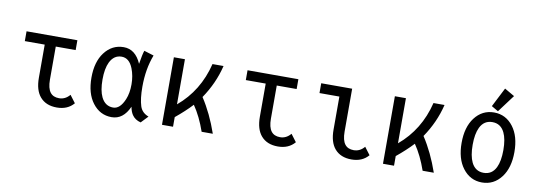

<svg xmlns="http://www.w3.org/2000/svg" viewBox="-58 -1120 4217 1504"><g transform="rotate(10 2051.0 -367.5)"><path d="M561.5 -47.4Q512.7 9.8 427.2 9.8Q340.3 9.8 293.5 -44.9Q249 -96.7 249 -195.8V-459H90.8V-537.1H495.1V-459H336.9V-195.8Q336.9 -127.4 361.8 -95.2Q385.3 -64.9 432.1 -64.9Q481.4 -64.9 516.6 -106.9Z M861.8 -66.4Q917 -66.4 951.7 -149.9Q972.7 -200.2 972.7 -270Q972.7 -337.9 950.2 -395Q920.4 -470.7 859.4 -470.7Q798.3 -470.7 767.1 -407.2Q742.2 -356 742.2 -268.6Q742.2 -181.2 767.1 -129.9Q798.3 -66.4 861.8 -66.4ZM862.8 9.8Q770 9.8 710.9 -68.4Q654.3 -143.1 654.3 -268.6Q654.3 -394 710.9 -468.8Q770 -546.9 862.8 -546.9Q956.1 -546.9 1002.9 -439Q1015.1 -516.6 1025.9 -546.9L1103.5 -522.9Q1059.6 -409.2 1059.6 -267.6Q1059.6 -170.9 1078.1 -113.8Q1094.2 -64.5 1147.5 -44.9L1094.7 10.7Q1048.8 -1 1025.9 -35.2Q1009.3 -60.5 1002.9 -97.7Q955.1 9.8 862.8 9.8Z M1262.7 0V-537.1H1350.6V-178.2Q1515.6 -316.4 1569.8 -537.1H1657.7Q1623 -394.5 1537.6 -269.5Q1614.3 -152.3 1667 0H1578.1Q1538.1 -115.2 1481.4 -197.8Q1425.3 -137.7 1350.6 -76.7V0Z M2319.3 -47.4Q2270.5 9.8 2185.1 9.8Q2098.1 9.8 2051.3 -44.9Q2006.8 -96.7 2006.8 -195.8V-459H1848.6V-537.1H2252.9V-459H2094.7V-195.8Q2094.7 -127.4 2119.6 -95.2Q2143.1 -64.9 2189.9 -64.9Q2239.3 -64.9 2274.4 -106.9Z M2905.3 -47.4Q2856.4 9.8 2771 9.8Q2684.1 9.8 2637.2 -44.9Q2592.8 -96.7 2592.8 -195.8V-459H2434.6V-537.1H2680.7V-195.8Q2680.7 -127.4 2705.6 -95.2Q2729 -64.9 2775.9 -64.9Q2825.2 -64.9 2860.4 -106.9Z M3020.5 0V-537.1H3108.4V-178.2Q3273.4 -316.4 3327.6 -537.1H3415.5Q3380.9 -394.5 3295.4 -269.5Q3372.1 -152.3 3424.8 0H3335.9Q3295.9 -115.2 3239.3 -197.8Q3183.1 -137.7 3108.4 -76.7V0Z M3905.8 -129.9Q3930.7 -181.2 3930.7 -268.6Q3930.7 -356 3905.8 -407.2Q3875 -470.2 3808.6 -470.2Q3742.2 -470.2 3711.4 -407.2Q3686.5 -356 3686.5 -268.6Q3686.5 -181.2 3711.4 -129.9Q3742.2 -66.9 3808.6 -66.9Q3875 -66.9 3905.8 -129.9ZM3655.3 -68.4Q3598.6 -143.1 3598.6 -268.6Q3598.6 -394 3655.3 -468.8Q3714.4 -546.9 3808.6 -546.9Q3902.8 -546.9 3961.9 -468.8Q4018.6 -394 4018.6 -268.6Q4018.6 -143.1 3961.9 -68.4Q3902.8 9.8 3808.6 9.8Q3714.4 9.8 3655.3 -68.4ZM3860.4 -746.1 3939.5 -700.2 3835.9 -561.5 3782.2 -592.8Z"/></g></svg>

Font: Consola Mono
Style: Book
Weight: 400
Monospace: yes
Designer: Wojciech Kalinowski "wmk69" (wmk69@o2.pl)
Foundry: Wojciech Kalinowski "wmk69" (wmk69@o2.pl)
Version: Version 2.1.0